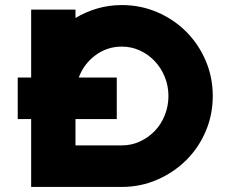

<svg xmlns="http://www.w3.org/2000/svg" viewBox="-20 -738 910 758"><path d="M103 -432V-700H278V-667Q318 -691 364 -704.5Q410 -718 461 -718Q535 -718 600.5 -690Q666 -662 715 -613Q764 -564 792 -498.5Q820 -433 820 -359Q820 -285 792 -219.5Q764 -154 715 -105.5Q666 -57 600.5 -28.5Q535 0 461 0H103V-268H50V-432ZM461 -164Q499 -164 532.5 -179.5Q566 -195 591 -221Q616 -247 630.5 -283Q645 -319 645 -359Q645 -399 630.5 -434.5Q616 -470 591 -496.5Q566 -523 532.5 -538.5Q499 -554 461 -554Q403 -554 357 -520Q311 -486 291 -432H441V-268H278V-164Z"/></svg>

Font: Aoudax Cyrillic
Style: Regular
Weight: 400
Designer: William Zhang
Foundry: William Zhang
Version: Version 1.00 June 4, 2021, initial release